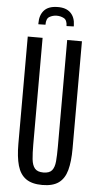

<svg xmlns="http://www.w3.org/2000/svg" viewBox="-67 -1089 592 1139"><g transform="rotate(5 229.0 -519.0)"><path d="M229.5 10.3Q167.5 10.3 132.1 -14.9Q96.7 -40 82 -91.3Q67.4 -142.6 67.4 -220.7V-859.4H155.8V-223.1Q155.8 -172.9 159.4 -137Q163.1 -101.1 178.7 -82.5Q194.3 -64 229.5 -64Q265.6 -64 280.8 -82.5Q295.9 -101.1 299.1 -136.7Q302.2 -172.4 302.2 -222.7V-859.4H390.1V-220.7Q390.1 -142.6 376 -91.3Q361.8 -40 326.9 -14.9Q292 10.3 229.5 10.3ZM123.5 -937.5V-943.8Q123 -991.2 148.2 -1019.8Q173.3 -1048.3 226.6 -1049.3Q278.3 -1050.8 305.7 -1024.2Q333 -997.6 334 -950.2V-942.9L291 -941.4Q290.5 -977.1 270.5 -987.5Q250.5 -998 226.6 -997.6Q204.6 -997.1 185.1 -986.1Q165.5 -975.1 166 -938.5Z"/></g></svg>

Font: AntonioLight
Style: Regular
Weight: 300
Designer: Vernon Adams
Foundry: Vernon Adams
Version: Version 1.002